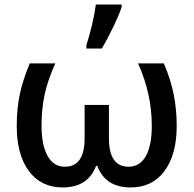

<svg xmlns="http://www.w3.org/2000/svg" viewBox="-20 -821 858 851"><path d="M257.8 9.8Q162.1 9.8 107.9 -63Q54.2 -135.7 54.2 -262.2Q54.2 -339.8 67.9 -403.8Q82 -468.8 111.8 -540H225.1Q192.9 -468.8 178.2 -404.3Q164.1 -337.9 164.1 -264.2Q164.1 -177.7 190.9 -129.9Q217.8 -82 267.1 -82Q355 -82 355 -208V-356H462.9V-208Q462.9 -82 549.8 -82Q599.6 -82 626.2 -128.9Q652.8 -175.8 652.8 -263.2Q652.8 -405.8 591.8 -540H706.1Q736.8 -468.8 750 -402.3Q763.2 -335.4 763.2 -262.2Q763.2 -136.2 709 -63Q655.3 9.8 559.1 9.8Q446.8 9.8 411.1 -85.9H405.8Q370.1 9.8 257.8 9.8ZM362.8 -606V-620.1Q375.5 -659.2 388.2 -711.9Q399.9 -761.7 404.8 -800.8H519V-789.1Q506.8 -752.9 482.4 -702.1Q457 -648.9 431.2 -606Z"/></svg>

Font: Open Sans
Style: SemiBold
Weight: 600
Foundry: Ascender Corporation
Version: Version 1.10